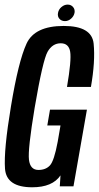

<svg xmlns="http://www.w3.org/2000/svg" viewBox="-21 -790 419 814"><path d="M115.5 4Q6 4 0.2 -74.8Q-5.5 -153.5 25.5 -339.5Q57 -530 91.5 -605Q126 -680 249 -680Q368.5 -680 376 -605Q383.5 -530 364.5 -421.5H263Q282.5 -535 276.5 -570.8Q270.5 -606.5 236.5 -606.5Q201.5 -606.5 181 -571Q160.5 -535.5 126 -333.5Q96.5 -156 101.8 -112.8Q107 -69.5 142 -69.5Q173 -69.5 190.8 -88.8Q208.5 -108 223.5 -188.5L235.5 -258H179.5L191 -325H347.5L290.5 0H232.5L235.5 -46.5Q201.5 4 115.5 4ZM254.5 -700.5Q239.5 -700.5 230.8 -710.5Q222 -720.5 225 -735.5Q227.5 -750 239.5 -760.2Q251.5 -770.5 266 -770.5Q280 -770.5 288.8 -760.2Q297.5 -750 295 -735.5Q292 -721 280.2 -710.8Q268.5 -700.5 254.5 -700.5Z"/></svg>

Font: Anybody Condensed Medium
Style: Italic
Weight: 500
Width: 3
Italic angle: -10°
Designer: Tyler Finck
Foundry: Etcetera Type Company
Version: Version 1.010; ttfautohint (v1.8.3) -l 8 -r 50 -G 200 -x 14 